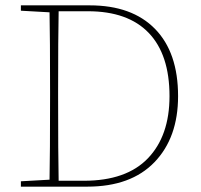

<svg xmlns="http://www.w3.org/2000/svg" viewBox="-20 -697 749 717"><path d="M199 -22H293Q452 -22 532.5 -106Q613 -190 613 -338Q613 -493 535.5 -574Q458 -655 308 -655H199Q197 -560 197 -355V-340Q197 -117 199 -22ZM58 -677H315Q473 -677 559 -589Q645 -501 645 -338Q645 -183 557 -91.5Q469 0 306 0H58V-20L165 -26Q167 -120 167 -340V-355Q167 -557 165 -651L58 -657Z"/></svg>

Font: TypoPRO Source Serif Pro
Style: Regular
Weight: 200
Designer: Frank Grießhammer
Foundry: Adobe Systems Incorporated
Version: Version 1.017;PS (version unavailable);hotconv 1.0.79;makeot